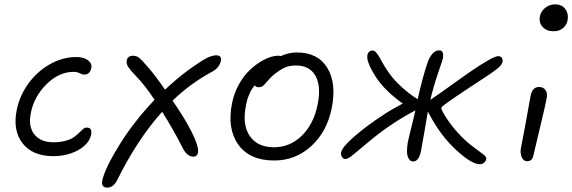

<svg xmlns="http://www.w3.org/2000/svg" viewBox="-20 -732 2638 885"><path d="M226.1 -12.2Q130.4 -12.2 84.2 -71.3Q38.1 -130.4 57.1 -225.1Q70.8 -293 112.5 -349.1Q154.3 -405.3 212.4 -437.3Q270.5 -469.2 332 -469.2Q365.7 -469.2 385.5 -454.3Q405.3 -439.5 400.9 -418Q394 -388.2 369.1 -388.2Q359.4 -388.2 347.2 -394.5Q335 -400.9 319.8 -400.9Q252 -400.9 194.3 -343.8Q136.7 -286.6 122.1 -210.9Q109.4 -149.4 138.2 -112.8Q167 -76.2 226.1 -76.2Q258.3 -76.2 283 -83.3Q307.6 -90.3 321.3 -100.3Q335 -110.4 344.7 -120.1Q354.5 -129.9 362.5 -137Q370.6 -144 377.9 -144Q393.1 -144 397.9 -136.5Q402.8 -128.9 399.9 -110.8Q394 -82 368.2 -59.3Q342.3 -36.6 304.9 -24.4Q267.6 -12.2 226.1 -12.2Z M474.6 132.8Q444.8 132.8 451.7 99.1Q463.9 43.5 530.3 -64Q596.7 -171.4 692.4 -272Q645.5 -342.8 603.5 -384.8Q580.1 -409.2 570.6 -424.1Q561 -439 564.5 -454.1Q565.9 -463.4 573.2 -469.2Q580.6 -475.1 592.8 -475.1Q609.9 -475.1 622.1 -465.1Q634.3 -455.1 661.6 -422.9Q690.9 -390.6 740.7 -318.8Q801.8 -375.5 845.7 -407.2Q905.8 -450.7 931.9 -463.9Q958 -477.1 976.6 -477.1Q988.8 -477.1 994.6 -470.9Q1000.5 -464.8 998.5 -454.1Q992.7 -420.4 958.5 -401.9Q858.9 -348.6 775.4 -268.1Q828.1 -192.4 861.3 -127.9Q897.5 -57.6 892.6 -27.8Q887.7 -9.8 872.6 -9.8Q841.8 -9.8 821.8 -50.8Q779.3 -134.3 727.5 -216.8Q613.3 -90.3 518.6 101.1Q501 132.8 474.6 132.8Z M1244.1 7.8Q1130.4 7.8 1078.4 -65.4Q1026.4 -138.7 1049.3 -254.9Q1057.6 -298.3 1077.4 -335.9Q1097.2 -373.5 1120.8 -398.4Q1144.5 -423.3 1171.1 -441.2Q1197.8 -459 1220.7 -467Q1243.7 -475.1 1261.2 -475.1Q1270.5 -475.1 1273.4 -473.1Q1310.1 -490.2 1348.1 -490.2Q1445.3 -490.2 1488.5 -419.4Q1531.7 -348.6 1509.3 -234.9Q1487.8 -125.5 1415 -58.8Q1342.3 7.8 1244.1 7.8ZM1113.3 -243.2Q1096.2 -156.2 1131.6 -104.7Q1167 -53.2 1243.2 -53.2Q1316.9 -53.2 1371.6 -106.9Q1426.3 -160.6 1444.3 -251Q1460.9 -334 1434.3 -382.1Q1407.7 -430.2 1344.2 -430.2Q1313 -430.2 1290.8 -419.7Q1268.6 -409.2 1240.2 -386.2Q1226.1 -374 1213.1 -358.4Q1200.2 -342.8 1192.6 -336.4Q1185.1 -330.1 1173.3 -330.1Q1158.7 -330.1 1154.3 -338.9Q1123 -301.8 1113.3 -243.2Z M1573.2 1Q1562.5 1 1556.6 -8.3Q1550.8 -17.6 1552.2 -28.8Q1555.7 -52.7 1612.5 -102.3Q1669.4 -151.9 1745.1 -201.2Q1778.8 -224.1 1836.4 -254.9Q1800.8 -279.8 1768.1 -311Q1728.5 -347.7 1699 -398.9Q1669.4 -450.2 1673.3 -476.1Q1674.3 -485.8 1680.7 -492.4Q1687 -499 1698.2 -499Q1707.5 -499 1718 -484.9Q1728.5 -470.7 1738.8 -450.7Q1749 -430.7 1769.3 -401.1Q1789.6 -371.6 1813.5 -348.1Q1858.9 -302.7 1905.3 -274.9Q1926.3 -370.6 1950.2 -441.9Q1958 -466.3 1972.4 -483.2Q1986.8 -500 2004.4 -500Q2027.3 -500 2021.5 -462.9Q2020.5 -457.5 1998.8 -393.8Q1977.1 -330.1 1963.4 -271Q1965.3 -272 1969.2 -275.9Q1993.7 -291.5 2059.1 -338.6Q2124.5 -385.7 2141.1 -397Q2251.5 -473.1 2276.4 -473.1Q2287.6 -473.1 2292.7 -466.1Q2297.9 -459 2296.4 -448.2Q2295.4 -440.4 2289.1 -431.9Q2282.7 -423.3 2266.6 -411.1Q2250.5 -398.9 2238.3 -390.6Q2226.1 -382.3 2197 -363.3Q2168 -344.2 2152.3 -334Q2143.1 -327.6 2116.9 -310.3Q2090.8 -293 2078.1 -284.4Q2065.4 -275.9 2048.1 -263.7Q2030.8 -251.5 2022.7 -244.6Q2014.6 -237.8 2014.2 -234.9Q2013.2 -224.6 2041.7 -181.9Q2070.3 -139.2 2108.4 -101.1Q2132.8 -76.2 2163.3 -53.7Q2193.8 -31.2 2208.3 -20Q2222.7 -8.8 2221.2 0Q2220.2 9.8 2212.2 17.3Q2204.1 24.9 2191.4 24.9Q2168 24.9 2132.1 0Q2096.2 -24.9 2055.2 -67.9Q2000.5 -125.5 1954.1 -213.9L1952.1 -217.8Q1949.2 -201.2 1936.8 -127.7Q1924.3 -54.2 1920.4 -35.2Q1910.6 12.2 1884.3 12.2Q1870.1 12.2 1862.8 -2.7Q1855.5 -17.6 1856 -36.6Q1856.4 -55.7 1859.4 -74.2Q1864.3 -98.1 1876.5 -146.7Q1888.7 -195.3 1894.5 -223.1Q1830.6 -189.5 1773.4 -149.9Q1728 -119.1 1680.7 -79.3Q1633.3 -39.6 1608.4 -19.3Q1583.5 1 1573.2 1Z M2531.7 -587.9Q2499.5 -587.9 2481.2 -607.9Q2462.9 -627.9 2468.8 -657.2Q2473.1 -680.2 2493.2 -696Q2513.2 -711.9 2538.1 -711.9Q2570.8 -711.9 2586.4 -689.2Q2602.1 -666.5 2595.7 -636.2Q2592.3 -617.7 2575.4 -602.8Q2558.6 -587.9 2531.7 -587.9ZM2409.7 11.2Q2392.6 11.2 2384.5 -8.3Q2376.5 -27.8 2381.8 -53.2Q2396.5 -127 2408.7 -196Q2420.9 -265.1 2425.8 -291Q2434.1 -331.1 2464.8 -331.1Q2483.9 -331.1 2494.1 -317.4Q2504.4 -303.7 2500 -279.8Q2495.1 -252.4 2469 -143.6Q2442.9 -34.7 2439 -17.1Q2434.1 11.2 2409.7 11.2Z"/></svg>

Font: Shantell Sans Irregular
Style: Italic
Weight: 300
Italic angle: -11.31°
Designer: Stephen Nixon, Anya Danilova, Shantell Martin
Foundry: Arrow Type
Version: Version 1.006;[9816181b4]